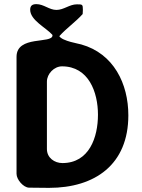

<svg xmlns="http://www.w3.org/2000/svg" viewBox="-20 -908 689 929"><path d="M234 -737C234 -694 60 -739 60 -633V-67C60 -39 93 -1 120 0C134 0 202 1 217 1C440 1 601 -112 601 -350C601 -503 530 -649 373 -693C365 -696 281 -709 267 -733C302 -772 345 -801 380 -840C380 -843 381 -857 381 -860C381 -887 379 -887 352 -887C316 -887 289 -860 253 -860C218 -860 192 -888 156 -888C137 -888 126 -881 126 -861C126 -810 203 -774 233 -740ZM280 -587C409 -587 454 -462 454 -353C454 -244 412 -119 282 -119C244 -119 207 -144 207 -187V-513C207 -551 242 -587 280 -587Z"/></svg>

Font: Asimov Print
Style: Regular
Weight: 500
Designer: Google
Version: Version 2.000980: 2014